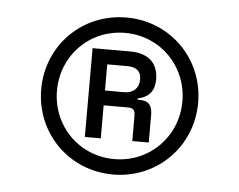

<svg xmlns="http://www.w3.org/2000/svg" viewBox="-39 -761 627 504"><g transform="rotate(5 275.0 -509.0)"><path d="M327.6 -503.4H322.8V-506.8C343.8 -511.2 366.7 -522.9 366.7 -560.5C366.7 -606.4 337.4 -627.9 292.5 -627.9H193.4V-394H235.4V-481H295.4C311 -481 318.4 -479.5 318.4 -460V-394H361.8V-464.4C361.8 -489.3 355 -503.4 327.6 -503.4ZM68.4 -509.3C68.4 -393.6 158.7 -302.2 275.4 -302.2C391.6 -302.2 481.9 -393.6 481.9 -509.3C481.9 -624.5 391.6 -715.8 275.4 -715.8C158.7 -715.8 68.4 -624.5 68.4 -509.3ZM109.9 -509.3C109.9 -601.6 181.6 -675.3 275.4 -675.3C368.7 -675.3 440.4 -601.6 440.4 -509.3C440.4 -416.5 368.7 -342.8 275.4 -342.8C181.6 -342.8 109.9 -416.5 109.9 -509.3ZM235.4 -520V-588.9H289.1C307.6 -588.9 324.7 -582 324.7 -557.1C324.7 -529.3 304.7 -520 286.1 -520Z"/></g></svg>

Font: Faust Sans
Style: Regular
Weight: 400
Designer: Andreas Faust
Version: Version 1.003;Glyphs 3.1.2 (3151)